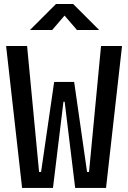

<svg xmlns="http://www.w3.org/2000/svg" viewBox="-20 -918 626 938"><path d="M87.9 0H238.8L290 -420.9H295.9L347.2 0H498L576.2 -693.4H473.6L415 -78.1H405.3L342.3 -517.6H244.6L180.7 -78.1H170.9L112.3 -693.4H9.8ZM126.5 -771.5H234.9L295.4 -841.8L356 -771.5H464.4L337.4 -898.4H253.4Z"/></svg>

Font: CaskaydiaCove Nerd Font
Style: Regular
Weight: 400
Designer: Aaron Bell
Foundry: Saja Typeworks
Version: Version 2111.1;Nerd Fonts 2.3.3